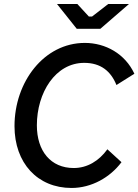

<svg xmlns="http://www.w3.org/2000/svg" viewBox="-20 -920 687 953"><path d="M335 13C434 13 526 -39 583 -115L513 -179C471 -121 413 -86 346 -86C232 -86 163 -170 163 -298C163 -460 255 -608 398 -608C480 -608 530 -567 558 -498L647 -554C601 -653 504 -707 401 -707C199 -707 52 -514 52 -294C52 -111 166 13 335 13ZM361 -777H478L620 -900H517L437 -838H421L364 -900H263Z"/></svg>

Font: Fixel Text 20240404 Medium
Style: Italic
Weight: 500
Width: 4
Italic angle: -10°
Designer: AlfaBravo + MacPaw
Foundry: Kyrylo Tkachov, Marchela Mozhyna, Serhii Makarenko, Maria Weinstein, Zakhar Kryvoshyya
Version: Version 1.211;Glyphs 3.2 (3225)